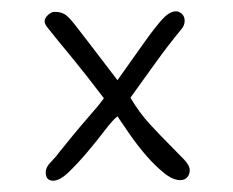

<svg xmlns="http://www.w3.org/2000/svg" viewBox="-20 -582 412 340"><path d="M316 -281Q316 -273 311.5 -268Q307 -263 299 -263Q286 -263 270 -276Q254 -289 238.5 -307Q223 -325 209.5 -344.5Q196 -364 188 -376Q180 -370 165.5 -351Q151 -332 134.5 -312.5Q118 -293 102 -277.5Q86 -262 74 -262Q61 -262 61 -277Q61 -286 70 -295Q79 -304 87 -315Q112 -346 124 -360Q136 -374 142 -381Q148 -388 151.5 -392Q155 -396 164 -408Q132 -450 111.5 -475Q91 -500 79.5 -514Q68 -528 63.5 -534Q59 -540 59 -544Q59 -550 65 -555.5Q71 -561 77 -561Q89 -561 96.5 -555.5Q104 -550 119 -530Q123 -525 139.5 -503.5Q156 -482 188 -440L237 -509Q257 -537 269 -549.5Q281 -562 292 -562Q297 -562 302 -557.5Q307 -553 307 -545Q307 -537 301 -530Q277 -501 254.5 -469.5Q232 -438 211 -409Q227 -382 245.5 -362Q264 -342 279.5 -326.5Q295 -311 305.5 -300Q316 -289 316 -281Z"/></svg>

Font: Life Savers
Style: Regular
Weight: 400
Designer: Pablo Impallari, Rodrigo Fuenzalida, Brenda Gallo
Foundry: Pablo Impallari, Rodrigo Fuenzalida, Brenda Gallo
Version: Version 3.001; ttfautohint (v0.95) -l 8 -r 50 -G 200 -x 14 -